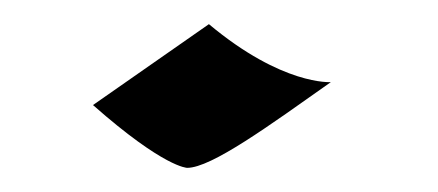

<svg xmlns="http://www.w3.org/2000/svg" viewBox="-20 -124 363 159"><path d="M254 -56C254 -56 214 -53 153 -104L57 -37C116 15 135 15 135 15C155 15 203 -20 254 -56Z"/></svg>

Font: Eagle Lake
Style: Regular
Weight: 400
Designer: Astigmatic (AOETI)
Foundry: Astigmatic (AOETI)
Version: Version 1.000